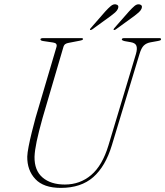

<svg xmlns="http://www.w3.org/2000/svg" viewBox="-20 -881 785 912"><path d="M495 -190 626 -625.5Q633 -650.5 627.8 -663.8Q622.5 -677 601.5 -680.5L573 -685.5Q558.5 -689 558.5 -693.5Q558.5 -700 571 -700H736Q745 -700 745 -695Q745 -692 742.8 -690.2Q740.5 -688.5 731 -686.5L695 -680Q675.5 -676.5 663.2 -664.8Q651 -653 642.5 -624L511.5 -191.5Q481 -90.5 422.8 -39.5Q364.5 11.5 269 11.5Q187 11.5 147.8 -30.5Q108.5 -72.5 109.5 -137.5Q110 -154.5 116 -185.5Q122 -216.5 131 -252.8Q140 -289 149 -322L248 -657Q254 -676 232.5 -679L185.5 -686Q172 -688 172 -694Q172 -700 186.5 -700H365.5Q374.5 -700 374.5 -695.5Q374.5 -690.5 358 -687.5L306.5 -677.5Q296.5 -676 290 -671.5Q283.5 -667 280.5 -655.5L182 -320Q163.5 -253.5 154.2 -209.5Q145 -165.5 144 -136.5Q143 -71.5 182 -38Q221 -4.5 288 -4.5Q360 -4.5 413 -49.5Q466 -94.5 495 -190ZM480 -826.5Q495 -843 506.5 -852.5Q518 -862 529.5 -860.5Q547.5 -857 540 -839Q535.5 -829.5 526.8 -821.8Q518 -814 506.5 -805.5L417.5 -741Q410.5 -736.5 408 -739.5Q405.5 -742 411.5 -748ZM592.5 -826.5Q607.5 -843 618.8 -852.5Q630 -862 641.5 -860.5Q659.5 -857 652 -839Q647.5 -829.5 638.5 -821.8Q629.5 -814 618.5 -805.5L529.5 -741Q522.5 -736.5 520 -739.5Q518 -742 523.5 -748Z"/></svg>

Font: Fraunces 72pt S000 Thin
Style: Italic
Weight: 100
Italic angle: -16°
Version: Version 1.000; ttfautohint (v1.8.3)